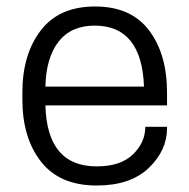

<svg xmlns="http://www.w3.org/2000/svg" viewBox="-20 -561 584 592"><path d="M495 -236H120Q125 -48 278 -48Q352 -48 390 -85Q428 -122 428 -170H495V-166Q495 -97 438.5 -43Q382 11 278 11Q164 11 106.5 -62.5Q49 -136 49 -254V-276Q49 -393 105.5 -467Q162 -541 273 -541Q384 -541 439.5 -467.5Q495 -394 495 -276ZM272 -482Q199 -482 160.5 -432.5Q122 -383 120 -294H424Q417 -482 272 -482Z"/></svg>

Font: Cooper Hewitt
Style: Book
Weight: 705
Designer: Village Type and Design LLC
Foundry: Cooper Hewitt Smithsonian Design Museum
Version: 1.000; ttfautohint (v1.8.1)